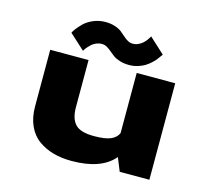

<svg xmlns="http://www.w3.org/2000/svg" viewBox="-103 -830 1056 963"><g transform="rotate(15 425.0 -349.0)"><path d="M500 -529.5Q472.5 -529.5 450.8 -536.5Q429 -543.5 415.8 -553.2Q402.5 -563 391.5 -572.8Q380.5 -582.5 368 -589.5Q355.5 -596.5 341 -596.5Q326.5 -596.5 312.5 -590.5Q298.5 -584.5 289.2 -576Q280 -567.5 272.8 -559Q265.5 -550.5 262 -544.5L258.5 -538.5L179 -611Q182 -618.5 191.8 -631.8Q201.5 -645 219.5 -663.2Q237.5 -681.5 267.2 -694.5Q297 -707.5 330.5 -707.5Q358.5 -707.5 380.2 -700.2Q402 -693 415.2 -682.8Q428.5 -672.5 439.5 -662.2Q450.5 -652 463 -644.8Q475.5 -637.5 490 -637.5Q504.5 -637.5 518.2 -643.8Q532 -650 541 -658.5Q550 -667 556.8 -675.8Q563.5 -684.5 567 -691L570 -697L650 -623.5Q649.5 -623 642.5 -613Q635.5 -603 628.5 -594Q621.5 -585 607.8 -572.5Q594 -560 579.5 -551.2Q565 -542.5 544 -536Q523 -529.5 500 -529.5ZM345 10Q293.5 10 250.2 -2Q207 -14 172.2 -39Q137.5 -64 118 -107Q98.5 -150 98.5 -208V-501H297.5V-255Q297.5 -198 324 -168.8Q350.5 -139.5 422 -139.5Q480.5 -139.5 509 -152.2Q537.5 -165 547.5 -188.5V-501H747.5V0H593.5L565.5 -69Q499 10 345 10Z"/></g></svg>

Font: League Mono Wide ExtraBold
Style: Regular
Weight: 800
Width: 8
Designer: Tyler Finck
Foundry: The League of Moveable Type / Tyler Finck
Version: Version 2.210